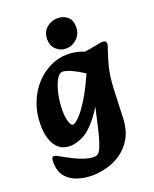

<svg xmlns="http://www.w3.org/2000/svg" viewBox="-167 -801 896 1115"><g transform="rotate(-20 280.5 -243.0)"><path d="M207 221Q157 221 114 206Q71 191 45 158Q19 125 19 70Q19 38 34 38Q42 38 53.5 44Q65 50 77 57Q96 68 127 84Q158 100 192 111.5Q226 123 253 123Q264 123 273 119Q282 115 291 99.5Q300 84 311 50.5Q322 17 335 -42L396 -313L378 -337L379 -465Q443 -473 478 -481Q513 -489 526 -489Q550 -489 550 -468Q550 -460 537.5 -426Q525 -392 511.5 -337Q498 -282 495 -210L488 -30Q485 40 458 88Q431 136 389.5 165.5Q348 195 300 208Q252 221 207 221ZM143 16Q87 16 55.5 -30.5Q24 -77 24 -157Q24 -230 47.5 -291Q71 -352 111.5 -396.5Q152 -441 203 -465.5Q254 -490 309 -490Q352 -490 387.5 -478.5Q423 -467 448 -455L419 -321Q392 -339 360.5 -358.5Q329 -378 299 -391.5Q269 -405 248 -405Q228 -405 210.5 -373Q193 -341 182.5 -292.5Q172 -244 172 -193Q172 -149 181 -122Q190 -95 203 -95Q214 -95 240.5 -120.5Q267 -146 307 -210.5Q347 -275 396 -393L427 -283Q374 -163 325 -98Q276 -33 231 -8.5Q186 16 143 16ZM316 -524Q281 -524 255.5 -548Q230 -572 230 -610Q230 -656 259.5 -681.5Q289 -707 328 -707Q364 -707 388.5 -686Q413 -665 413 -622Q413 -580 384 -552Q355 -524 316 -524Z"/></g></svg>

Font: Alkatra
Style: Bold
Weight: 700
Designer: Suman Bhandary
Version: Version 1.100;gftools[0.9.22]